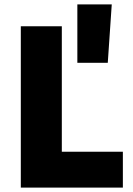

<svg xmlns="http://www.w3.org/2000/svg" viewBox="-20 -849 602 869"><path d="M467.8 -564.9H330.1V-829.1H485.8ZM536.1 0H74.2V-730H259.8V-162.1H536.1Z"/></svg>

Font: Sora ExtraBold
Style: Regular
Weight: 800
Designer: Jonathan Barnbrook, Julián Moncada
Foundry: Barnbrook Fonts
Version: Version 2.000